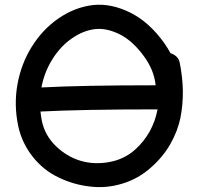

<svg xmlns="http://www.w3.org/2000/svg" viewBox="-20 -768 824 797"><path d="M607 -73Q656 -116 686.5 -169Q717 -222 729 -279Q740 -336 739 -392Q738 -448 726 -508Q723 -523 712.5 -533Q702 -543 688 -547Q677 -567 662 -589Q599 -677 520 -716Q441 -755 366 -747Q290 -738 222 -691Q157 -646 112.5 -575Q68 -504 52.5 -418Q37 -332 56 -243Q72 -172 116.5 -116.5Q161 -61 222 -32Q283 -2 351 6Q419 15 487 -5.5Q555 -26 607 -73ZM541 -147Q495 -106 432 -95Q369 -84 313 -101Q257 -118 212 -161.5Q167 -205 154 -265Q150 -285 148 -305Q320 -314 634 -314Q615 -214 541 -147ZM152 -405Q164 -469 198 -523Q232 -577 279 -609Q325 -641 373.5 -647Q422 -653 478 -625Q533 -597 580 -531Q620 -475 626 -414Q323 -414 152 -405Z"/></svg>

Font: Balsamiq Sans
Style: Regular
Weight: 400
Designer: Michael Angeles
Foundry: Balsamiq SRL
Version: Version 1.020; ttfautohint (v1.8.4.7-5d5b);gftools[0.9.26]